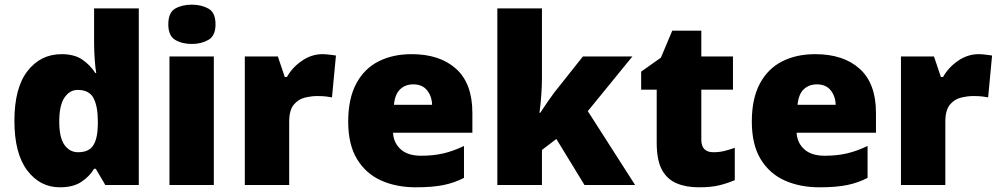

<svg xmlns="http://www.w3.org/2000/svg" viewBox="-20 -796 4299 826"><path d="M237.8 9.8Q151.9 9.8 96.9 -63.2Q42 -136.2 42 -275.9Q42 -418 98.4 -490.5Q154.8 -563 245.1 -563Q299.8 -563 334 -539.6Q368.2 -516.1 390.1 -481.9H394Q390.1 -502.9 387.5 -540Q384.8 -577.1 384.8 -611.8V-759.8H577.1V0H433.1L392.1 -69.8H384.8Q365.2 -37.1 330.1 -13.7Q294.9 9.8 237.8 9.8ZM315.9 -141.1Q361.8 -141.1 380.9 -170.2Q399.9 -199.2 400.9 -258.8V-273.9Q400.9 -338.9 382.3 -374Q363.8 -409.2 314 -409.2Q279.8 -409.2 257.3 -376Q234.9 -342.8 234.9 -272.9Q234.9 -204.1 257.3 -172.6Q279.8 -141.1 315.9 -141.1Z M805.2 -775.9Q846.2 -775.9 876.7 -759Q907.2 -742.2 907.2 -690.9Q907.2 -642.1 876.7 -624.5Q846.2 -606.9 805.2 -606.9Q763.2 -606.9 733.6 -624.5Q704.1 -642.1 704.1 -690.9Q704.1 -742.2 733.6 -759Q763.2 -775.9 805.2 -775.9ZM709 0V-553.2H899.9V0Z M1367.2 -563Q1381.8 -563 1400.4 -560.5Q1408.7 -559.6 1415 -558.6Q1421.4 -557.6 1425.3 -557.1L1408.2 -377Q1398.4 -378.9 1383.8 -380.9Q1369.1 -382.8 1343.3 -382.8Q1320.3 -382.8 1291.5 -376Q1263.2 -369.1 1243.7 -345.5Q1224.1 -321.8 1224.1 -272V0H1033.2V-553.2H1175.3L1205.1 -464.8H1214.4Q1237.3 -505.9 1278.8 -534.4Q1320.3 -563 1367.2 -563Z M1751 -563Q1872.1 -563 1942.1 -500Q2012.2 -437 2012.2 -310.1V-225.1H1670.9Q1672.9 -182.1 1703.4 -154.1Q1733.9 -126 1792 -126Q1844.2 -126 1887.2 -136Q1930.2 -146 1976.1 -168V-30.8Q1936 -9.8 1888.4 0Q1840.8 9.8 1769 9.8Q1685.1 9.8 1619.6 -19.5Q1554.2 -48.8 1516.1 -111.3Q1478 -173.8 1478 -272.9Q1478 -371.6 1512.7 -436.5Q1547.4 -501 1608.6 -532Q1669.9 -563 1751 -563ZM1757.8 -433.1Q1724.1 -433.1 1701.7 -412.1Q1679.2 -391.1 1674.8 -345.2H1838.9Q1837.9 -381.8 1817.4 -407.5Q1796.9 -433.1 1757.8 -433.1Z M2119.6 0V-759.8H2311.5V-460.9Q2311.5 -426.8 2308.6 -386Q2305.7 -345.2 2300.8 -311H2304.7Q2304.7 -311 2307.1 -314.7Q2309.6 -318.4 2314.5 -326.2Q2324.2 -340.8 2337.9 -360.8Q2351.6 -380.9 2363.8 -397L2487.8 -553.2H2700.7L2508.8 -317.9L2712.4 0H2494.6L2373.5 -198.2L2311.5 -150.9V0Z M3049.3 -141.1Q3074.2 -141.1 3096.2 -146.5Q3118.2 -151.9 3141.1 -160.2V-21Q3110.4 -7.8 3075.2 1Q3040 9.8 2986.3 9.8Q2931.2 9.8 2891.1 -7.3Q2850.1 -24.4 2827.6 -65.7Q2805.2 -106.9 2805.2 -182.1V-410.2H2738.3V-487.8L2823.2 -547.9L2872.1 -664.1H2997.1V-553.2H3133.3V-410.2H2997.1V-194.8Q2997.1 -141.1 3049.3 -141.1Z M3487.3 -563Q3608.4 -563 3678.5 -500Q3748.5 -437 3748.5 -310.1V-225.1H3407.2Q3409.2 -182.1 3439.7 -154.1Q3470.2 -126 3528.3 -126Q3580.6 -126 3623.5 -136Q3666.5 -146 3712.4 -168V-30.8Q3672.4 -9.8 3624.8 0Q3577.1 9.8 3505.4 9.8Q3421.4 9.8 3356 -19.5Q3290.5 -48.8 3252.4 -111.3Q3214.4 -173.8 3214.4 -272.9Q3214.4 -371.6 3249 -436.5Q3283.7 -501 3345 -532Q3406.2 -563 3487.3 -563ZM3494.1 -433.1Q3460.4 -433.1 3438 -412.1Q3415.5 -391.1 3411.1 -345.2H3575.2Q3574.2 -381.8 3553.7 -407.5Q3533.2 -433.1 3494.1 -433.1Z M4189.9 -563Q4204.6 -563 4223.1 -560.5Q4231.4 -559.6 4237.8 -558.6Q4244.1 -557.6 4248 -557.1L4231 -377Q4221.2 -378.9 4206.5 -380.9Q4191.9 -382.8 4166 -382.8Q4143.1 -382.8 4114.3 -376Q4085.9 -369.1 4066.4 -345.5Q4046.9 -321.8 4046.9 -272V0H3856V-553.2H3998L4027.8 -464.8H4037.1Q4060.1 -505.9 4101.6 -534.4Q4143.1 -563 4189.9 -563Z"/></svg>

Font: Nokora Black
Style: Regular
Weight: 900
Designer: Danh Hong
Version: Version 8.000; ttfautohint (v1.8.3)